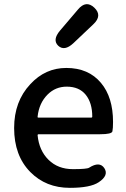

<svg xmlns="http://www.w3.org/2000/svg" viewBox="-20 -891 605 924"><path d="M316 13Q201 13 126 -63Q48 -142 48 -275Q48 -403 126 -486Q198 -564 299 -564Q406 -564 466 -492Q524 -423 524 -304Q524 -273 521 -259Q518 -245 462 -245H166Q161 -245 161 -240Q168 -167 213.5 -122Q259 -77 331 -77Q399 -77 409 -84Q459 -116 482 -82Q505 -47 455 -14Q415 13 316 13ZM161 -330Q160 -325 165 -325H419Q424 -325 424 -330Q424 -396 392.5 -435Q361 -474 301 -474Q247 -474 209 -436Q168 -395 161 -330ZM333 -683Q290 -643 260 -671Q231 -699 269 -744L355 -845Q394 -892 434 -854Q474 -816 429 -774Z"/></svg>

Font: Resource Han Rounded KR Medium
Style: Regular
Weight: 500
Designer: Cyano Hao (round all glyphs); Ryoko NISHIZUKA 西塚涼子 (kana, bopomofo & ideographs); Paul D. Hunt (Latin, Greek & Cyrillic)
Foundry: Cyano Hao
Version: 0.990